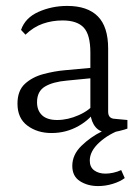

<svg xmlns="http://www.w3.org/2000/svg" viewBox="-20 -441 473 648"><path d="M346 6Q318 6 303 -11.5Q288 -29 285 -58V-263Q285 -324 262.5 -348Q240 -372 191 -372Q156 -372 124.5 -361Q93 -350 66 -324L51 -340Q65 -381 110 -401Q155 -421 207 -421Q275 -421 310 -386Q345 -351 345 -277V-64Q345 -41 367 -40L410 -36V-7Q403 -4 382.5 1Q362 6 346 6ZM311 187Q276 187 250 170.5Q224 154 224 119Q224 81 255 51Q286 21 323 3V-4L393 -5Q348 10 315.5 39.5Q283 69 283 101Q283 123 298 134Q313 145 336 145Q348 145 362 142Q376 139 389 133L401 160Q385 172 360.5 179.5Q336 187 311 187ZM154 8Q106 8 72.5 -17Q39 -42 39 -91Q39 -135 64 -158Q89 -181 126.5 -191Q164 -201 199 -204L298 -213V-178L206 -169Q159 -165 132 -149Q105 -133 105 -96Q105 -68 122 -52Q139 -36 173 -36Q209 -36 246 -52.5Q283 -69 301 -94L309 -78Q289 -41 246.5 -16.5Q204 8 154 8Z"/></svg>

Font: Rasa Light
Style: Regular
Weight: 300
Designer: Anna Giedrys (Yrsa+Rasa design), David Brezina (Yrsa art-direction, Rasa art-direction, design)
Foundry: Rosetta Type Foundry
Version: Version 2.004